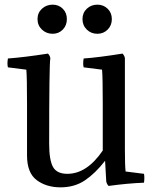

<svg xmlns="http://www.w3.org/2000/svg" viewBox="-20 -784 655 824"><path d="M516 -534V-142Q516 -75 519 -48L598 -38Q601 -22 598 0Q525 3 446 14Q439 7 436 -5L431 -94Q389 -40 344.5 -10Q300 20 240 20Q179 20 137.5 -11Q96 -42 96 -117V-339Q96 -453 93 -485L14 -495Q10 -510 14 -533Q83 -538 186 -554Q195 -544 196 -534Q191 -508 191 -167Q191 -97 207.5 -67.5Q224 -38 269 -38Q353 -38 421 -138V-340Q421 -453 418 -485L339 -495Q335 -510 339 -533Q399 -537 506 -554Q515 -544 516 -534ZM206 -764Q232 -764 249.5 -746.5Q267 -729 267 -702Q267 -675 249.5 -657Q232 -639 206 -639Q179 -639 160 -657Q141 -675 141 -702Q141 -729 160 -746.5Q179 -764 206 -764ZM398 -764Q424 -764 442 -746.5Q460 -729 460 -702Q460 -675 442 -657Q424 -639 398 -639Q371 -639 352.5 -657Q334 -675 334 -702Q334 -729 352.5 -746.5Q371 -764 398 -764Z"/></svg>

Font: Adamina
Style: Regular
Weight: 400
Designer: Cyreal (www.cyreal.org)
Foundry: Alexei Vanyashin
Version: Version 1.013